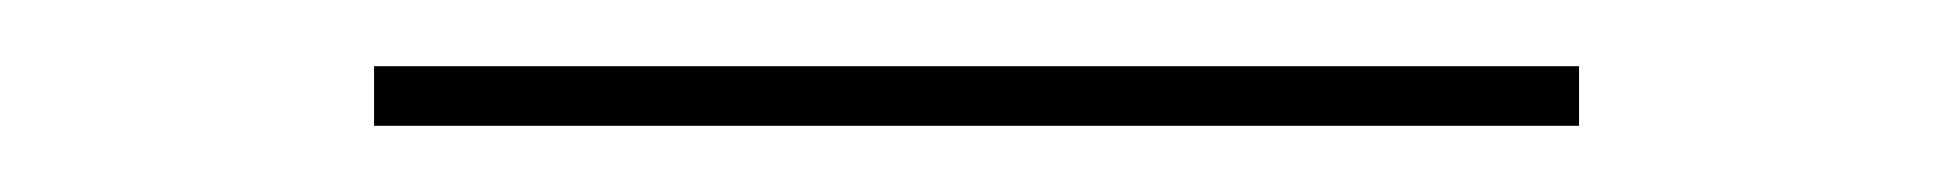

<svg xmlns="http://www.w3.org/2000/svg" viewBox="-20 -318 590 58"><path d="M93 -280V-298H457V-280Z"/></svg>

Font: DM Sans 24pt Thin
Style: Regular
Weight: 250
Designer: Colophon Foundry, Jonny Pinhorn
Foundry: Colophon Foundry
Version: Version 4.004;gftools[0.9.30]